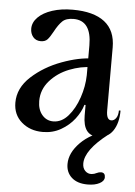

<svg xmlns="http://www.w3.org/2000/svg" viewBox="-53 -557 578 821"><g transform="rotate(5 236.0 -146.5)"><path d="M316 -70V-123L310 -175V-370Q310 -477 233 -477Q201 -477 185 -461.5Q169 -446 153 -416Q140 -392 130 -381Q120 -370 101 -370Q80 -370 68 -384.5Q56 -399 56 -420Q56 -447 78 -469Q100 -491 138.5 -503.5Q177 -516 226 -516Q316 -516 363 -479.5Q410 -443 410 -370V-100Q410 -59 431 -59Q443 -59 451.5 -71Q460 -83 460 -104H467Q467 -50 444.5 -17Q422 16 380 16Q316 16 316 -70ZM16 -99Q16 -162 69.5 -211Q123 -260 197.5 -287.5Q272 -315 328 -315L329 -278Q282 -278 232.5 -258.5Q183 -239 150 -201.5Q117 -164 117 -115Q117 -78 136 -55.5Q155 -33 184 -33Q220 -33 248 -65Q276 -97 292.5 -145.5Q309 -194 310 -242H326V-115H311Q302 -84 279 -54Q256 -24 221 -4Q186 16 143 16Q89 16 52.5 -15.5Q16 -47 16 -99ZM261 143Q261 95 305 50.5Q349 6 424 -13V3Q328 77 328 135Q328 155 339.5 166.5Q351 178 367 177Q379 176 388 171Q398 166 407 166Q425 166 425 186Q425 202 405 212.5Q385 223 354 223Q310 223 285.5 201Q261 179 261 143Z"/></g></svg>

Font: RL Madena Variable
Style: Regular
Weight: 400
Designer: I Kadek Wantara Putra
Foundry: Roughlines ID
Version: Version 1.000;Glyphs 3.1.2 (3151)